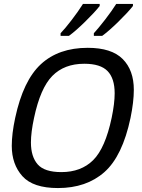

<svg xmlns="http://www.w3.org/2000/svg" viewBox="-20 -930 714 964"><path d="M271 14.2Q146 14.2 92.5 -45.4Q39.1 -105 39.1 -197.8Q39.1 -258.3 56.2 -337.9Q96.2 -525.4 185.3 -607.7Q274.4 -689.9 420.4 -689.9Q540 -689.9 595.9 -633.8Q651.9 -577.6 651.9 -479Q651.9 -418.5 635.3 -337.9Q594.7 -146 504.2 -65.9Q413.6 14.2 271 14.2ZM288.1 -65.9Q387.2 -65.9 447.8 -126Q508.3 -186 540.5 -337.9Q555.7 -410.2 555.7 -461.4Q555.7 -536.6 520 -573.2Q484.4 -609.9 403.3 -609.9Q302.7 -609.9 242.7 -548.8Q182.6 -487.8 150.9 -337.9Q135.3 -265.6 135.3 -214.4Q135.3 -143.6 169.2 -104.7Q203.1 -65.9 288.1 -65.9ZM326.2 -750H284.2V-763.2Q305.7 -785.2 339.6 -829.3Q373.5 -873.5 396.5 -910.2H480.5V-899.9Q455.6 -868.2 407.7 -821.3Q359.9 -774.4 326.2 -750ZM493.2 -750H451.2V-763.2Q474.1 -788.1 508.1 -832Q542 -876 563.5 -910.2H647.5V-899.9Q622.6 -868.2 574.7 -821.3Q526.9 -774.4 493.2 -750Z"/></svg>

Font: Cadman
Style: Italic
Weight: 400
Italic angle: -12°
Designer: Paul James MIller
Foundry: High-Logic / Made with FontCreator
Version: Version 2.114;March 28, 2021;FontCreator 13.0.0.2683 64-bit